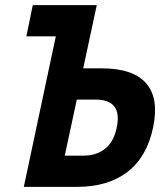

<svg xmlns="http://www.w3.org/2000/svg" viewBox="-20 -730 640 750"><path d="M73 0 198 -588H83L108 -710H358L305 -463H378Q500 -463 551 -404.5Q602 -346 578 -232Q554 -117 478 -58.5Q402 0 281 0ZM233 -122H306Q357 -122 391 -149.5Q425 -177 436 -232Q459 -341 353 -341H280Z"/></svg>

Font: Geist Mono ExtraBold
Style: Italic
Weight: 800
Italic angle: -12°
Monospace: yes
Designer: Basement.studio, Andrés Briganti, Mateo Zaragoza
Foundry: Basement.studio, Vercel, Andrés Briganti, Guido Ferreyra, Mateo Zaragoza
Version: Version 1.500; ttfautohint (v1.8.4.7-5d5b)